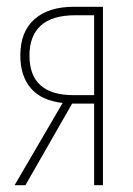

<svg xmlns="http://www.w3.org/2000/svg" viewBox="-20 -547 393 567"><path d="M23 0 165 -243Q102 -250 71 -286.5Q40 -323 40 -383Q40 -453 81.5 -490Q123 -527 198 -527H284V0H258V-241H193L55 0ZM197 -266H258V-502H203Q134 -502 100.5 -471.5Q67 -441 67 -383Q67 -266 197 -266Z"/></svg>

Font: Noto Sans Display Thin Cond
Style: Regular
Weight: 250
Width: 3
Designer: Monotype Design team
Foundry: Monotype Imaging Inc.
Version: Version 1.000